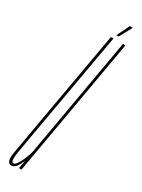

<svg xmlns="http://www.w3.org/2000/svg" viewBox="-208 -694 534 722"><g transform="rotate(30 59.5 -332.5)"><path d="M25 0 31 -35Q28 -28 24.5 -20.5Q11.5 6 -5 6Q-10.5 6 -14 3.5Q-27 -5 -20 -43.5Q-11.5 -92.5 4.5 -184L78 -600H89L14.5 -179Q-0.5 -94.5 -8 -50Q-15 -10.5 -5 -5.5Q-3.5 -5 -2 -5Q8.5 -5 23 -35.5Q34.5 -60.5 39 -79.5L130 -600H141L36 0ZM92 -616 119 -671H132L102 -616Z"/></g></svg>

Font: Anybody UltraCondensed Thin
Style: Italic
Weight: 100
Width: 1
Italic angle: -10°
Designer: Tyler Finck
Foundry: Etcetera Type Company
Version: Version 1.010; ttfautohint (v1.8.3) -l 8 -r 50 -G 200 -x 14 